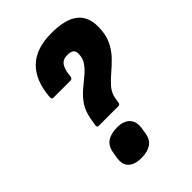

<svg xmlns="http://www.w3.org/2000/svg" viewBox="-200 -751 847 847"><g transform="rotate(-45 223.5 -327.5)"><path d="M138 -226Q129 -226 130 -238L137 -278Q144 -315 162 -341.5Q180 -368 203.5 -388Q227 -408 249 -426Q271 -444 286 -465Q301 -486 301 -514Q301 -531 291.5 -538Q282 -545 262 -545Q233 -545 220.5 -525.5Q208 -506 205 -470Q204 -455 191 -455H87Q79 -455 77 -459.5Q75 -464 76 -472Q84 -566 134.5 -614.5Q185 -663 281 -663Q366 -663 406.5 -632Q447 -601 447 -538Q447 -489 431 -455.5Q415 -422 391.5 -397.5Q368 -373 343.5 -352.5Q319 -332 300.5 -310.5Q282 -289 277 -262L273 -237Q272 -226 261 -226ZM171 8Q131 8 110.5 -11.5Q90 -31 96 -69L100 -93Q105 -131 128.5 -147.5Q152 -164 191 -164Q231 -164 251 -143.5Q271 -123 266 -85L262 -61Q257 -24 234 -8Q211 8 171 8Z"/></g></svg>

Font: Sofia Sans Condensed Black
Style: Italic
Weight: 900
Italic angle: -9°
Version: Version 4.100